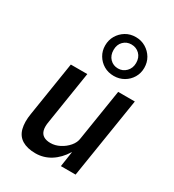

<svg xmlns="http://www.w3.org/2000/svg" viewBox="-193 -910 933 1029"><g transform="rotate(30 273.5 -395.5)"><path d="M187 9Q136 9 104 -10.5Q72 -30 62 -69Q52 -108 61 -162L114 -498H216L165 -174Q159 -141 164.5 -120Q170 -99 186.5 -89Q203 -79 229 -79Q258 -79 286 -93.5Q314 -108 334 -131.5Q354 -155 357 -182L407 -498H510L431 0H340L354 -94H353Q322 -44 279.5 -17.5Q237 9 187 9ZM343 -560Q308 -560 281 -576Q254 -592 238 -619Q222 -646 222 -679Q222 -713 238 -740Q254 -767 281 -783.5Q308 -800 343 -800Q377 -800 404.5 -783.5Q432 -767 448 -740Q464 -713 464 -679Q464 -646 448 -619Q432 -592 404.5 -576Q377 -560 343 -560ZM343 -606Q372 -606 392.5 -627Q413 -648 413 -680Q413 -714 392.5 -734Q372 -754 342 -754Q313 -754 293 -734Q273 -714 273 -681Q273 -647 293 -626.5Q313 -606 343 -606Z"/></g></svg>

Font: Nunito Sans 7pt Condensed SemiBold
Style: Italic
Weight: 600
Width: 3
Italic angle: -9°
Designer: Vernon Adams
Foundry: Vernon Adams
Version: Version 3.101;gftools[0.9.27]